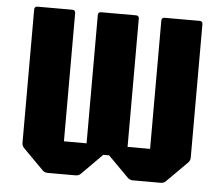

<svg xmlns="http://www.w3.org/2000/svg" viewBox="-49 -721 902 777"><g transform="rotate(5 402.0 -333.0)"><path d="M72.5 -666.5H214Q226.5 -666.5 226.5 -654V-133H318.5V-654Q318.5 -666.5 331 -666.5H472.5Q485 -666.5 485 -654V-133H576.5V-654Q576.5 -666.5 589 -666.5H731Q743.5 -666.5 743.5 -654V-111.5Q743.5 -100 735 -91.5L651.5 -8Q643.5 0 631.5 0H517.5Q506 0 497.5 -8L413.5 -92.5H390L306 -8Q297.5 0 286 0H171.5Q160 0 151.5 -8L68.5 -91.5Q60 -100 60 -111.5V-654Q60 -666.5 72.5 -666.5Z"/></g></svg>

Font: Jaro
Style: Regular
Weight: 400
Designer: Agyei Archer, Celine Hurka, Mirko Velimirović
Version: Version 1.000